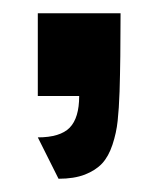

<svg xmlns="http://www.w3.org/2000/svg" viewBox="-20 -145 239 290"><path d="M37.1 -125H162.1Q162.1 -54.7 160.6 -6.8Q159.7 19.5 157.7 37.6Q155.8 55.7 149.9 73.5Q144 91.3 134.3 101.8Q124.5 112.3 108.2 118.7Q91.8 125 68.4 125L37.1 62.5Q70.8 62.5 85.2 47.9Q99.6 33.2 99.6 0H37.1Z"/></svg>

Font: OswaldRegular
Style: Regular
Weight: 400
Designer: vernon adams
Foundry: vernon adams
Version: Version 1.000